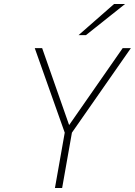

<svg xmlns="http://www.w3.org/2000/svg" viewBox="-20 -941 675 961"><path d="M255 0 304 -277 154 -700H191L326 -315L594 -700H635L340 -277L291 0ZM373 -765 551 -921H606L410 -765Z"/></svg>

Font: Overpass Thin
Style: Italic
Weight: 250
Italic angle: -10°
Designer: Delve Withrington, Dave Bailey, Thomas Jockin
Foundry: Delve Fonts LLC
Version: Version 4.000